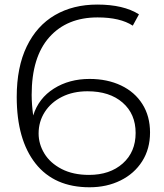

<svg xmlns="http://www.w3.org/2000/svg" viewBox="-20 -803 707 829"><path d="M627.8 -231.1Q627.8 -160 593.9 -106.7Q560 -53.3 500.6 -23.9Q441.1 5.6 366.7 5.6Q214.4 5.6 133.3 -97.2Q52.2 -200 52.2 -384.4Q52.2 -513.3 95.6 -602.8Q138.9 -692.2 217.2 -737.8Q295.6 -783.3 400 -783.3Q513.3 -783.3 580 -741.1L553.3 -692.2Q498.9 -727.8 401.1 -727.8Q268.9 -727.8 192.8 -642.2Q116.7 -556.7 116.7 -393.3Q116.7 -353.3 123.3 -304.4Q146.7 -378.9 212.8 -420.6Q278.9 -462.2 366.7 -462.2Q443.3 -462.2 502.8 -433.9Q562.2 -405.6 595 -353.3Q627.8 -301.1 627.8 -231.1ZM565.6 -228.9Q565.6 -311.1 509.4 -360Q453.3 -408.9 357.8 -408.9Q295.6 -408.9 247.8 -385Q200 -361.1 173.3 -319.4Q146.7 -277.8 146.7 -226.7Q146.7 -181.1 171.7 -140Q196.7 -98.9 246.1 -73.3Q295.6 -47.8 364.4 -47.8Q454.4 -47.8 510 -97.2Q565.6 -146.7 565.6 -228.9Z"/></svg>

Font: Paperlogy 3 Light
Style: Regular
Weight: 300
Designer: redesigned by Lee Juim, glyphs from Gmarket Sans & Montserrat
Foundry: PT&
Version: Version 1.001